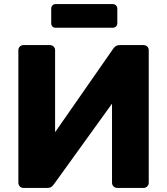

<svg xmlns="http://www.w3.org/2000/svg" viewBox="-20 -921 819 941"><path d="M95 0Q84 0 77 -7.5Q70 -15 70 -26V-675Q70 -686 77.5 -693Q85 -700 95 -700H224Q235 -700 242.5 -693Q250 -686 250 -675V-273L534 -681Q539 -689 547 -694.5Q555 -700 568 -700H684Q694 -700 701.5 -693Q709 -686 709 -675V-25Q709 -15 701.5 -7.5Q694 0 684 0H555Q544 0 536.5 -7.5Q529 -15 529 -25V-413L245 -19Q241 -13 233.5 -6.5Q226 0 211 0ZM253 -785Q243 -785 237 -791Q231 -797 231 -808V-878Q231 -888 237 -894.5Q243 -901 253 -901H532Q542 -901 548.5 -894.5Q555 -888 555 -878V-808Q555 -797 548.5 -791Q542 -785 532 -785Z"/></svg>

Font: Rubik
Style: Bold
Weight: 700
Designer: Hubert and Fischer
Foundry: Hubert and Fischer
Version: Version 2.300;gftools[0.9.30]